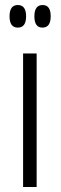

<svg xmlns="http://www.w3.org/2000/svg" viewBox="-20 -745 242 765"><path d="M51 -635Q18 -635 18 -680Q18 -725 51 -725Q84 -725 84 -680Q84 -635 51 -635ZM149 -635Q117 -635 117 -680Q117 -725 150 -725Q182 -725 182 -680Q182 -635 149 -635ZM72 0V-532H126V0Z"/></svg>

Font: Noto Sans Condensed Light
Style: Regular
Weight: 300
Width: 3
Designer: Monotype Design Team
Foundry: Monotype Imaging Inc.
Version: Version 2.013; ttfautohint (v1.8.4.7-5d5b)